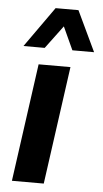

<svg xmlns="http://www.w3.org/2000/svg" viewBox="-54 -794 443 829"><g transform="rotate(5 167.5 -379.5)"><path d="M30 0 101 -511H239L168 0ZM29 -584 153 -759H252L335 -584H241L169 -741H238L121 -584Z"/></g></svg>

Font: Chivo Medium SemiBold
Style: Italic
Weight: 600
Italic angle: -8.05°
Version: Version 2.002